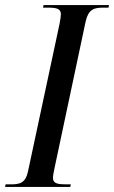

<svg xmlns="http://www.w3.org/2000/svg" viewBox="-50 -734 448 754"><path d="M-30 0H226L228 -10H210C178 -10 158 -13 158 -35C158 -44 161 -60 165 -78L286 -648C297 -698 319 -704 356 -704H376L378 -714H121L119 -704H138C171 -704 189 -700 189 -679C189 -672 188 -661 184 -641L60 -61C50 -15 28 -10 -8 -10H-28Z"/></svg>

Font: Noto Serif Display ExtraCondensed Medium
Style: Italic
Weight: 500
Width: 2
Italic angle: -12°
Designer: Monotype Design Team
Foundry: Monotype Imaging Inc.
Version: Version 2.009